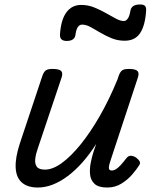

<svg xmlns="http://www.w3.org/2000/svg" viewBox="-20 -823 685 858"><path d="M149 15Q103 15 77.5 -7.5Q52 -30 50 -74.5Q48 -119 69 -183L169 -483Q176 -503 185.5 -509Q195 -515 214 -515Q245 -515 253.5 -505.5Q262 -496 255 -476L149 -160Q140 -135 137.5 -113Q135 -91 144.5 -78Q154 -65 181 -65Q216 -65 257 -95Q298 -125 341.5 -179Q385 -233 427 -306.5Q469 -380 505 -468L510 -483Q517 -503 526.5 -509Q536 -515 555 -515Q586 -515 594.5 -505.5Q603 -496 596 -476L473 -103Q467 -85 466.5 -76Q466 -67 470 -64Q474 -61 479 -61Q489 -61 499 -67.5Q509 -74 520 -86Q531 -98 544 -115Q553 -127 564 -127Q575 -127 588 -119Q601 -109 604.5 -100.5Q608 -92 601 -83Q591 -67 571.5 -44Q552 -21 523.5 -3Q495 15 459 15Q420 15 402.5 -1.5Q385 -18 382.5 -43Q380 -68 385.5 -96Q391 -124 399 -148L410 -180Q380 -133 348 -97Q316 -61 282.5 -36Q249 -11 215.5 2Q182 15 149 15ZM278 -640Q247 -640 248 -668Q252 -734 276.5 -767.5Q301 -801 343 -801Q373 -801 400.5 -790Q428 -779 452.5 -765Q477 -751 497.5 -740Q518 -729 534 -729Q543 -729 551 -740Q559 -751 563 -776Q568 -803 606 -803Q622 -803 628 -796.5Q634 -790 633 -776Q629 -710 606.5 -675.5Q584 -641 537 -641Q506 -641 479 -652Q452 -663 428.5 -677Q405 -691 385 -702Q365 -713 347 -713Q335 -713 327.5 -701.5Q320 -690 317 -666Q315 -653 305 -646.5Q295 -640 278 -640Z"/></svg>

Font: Playwrite CA
Style: Regular
Weight: 400
Designer: Veronika Burian, José Scaglione
Foundry: TypeTogether
Version: Version 1.002